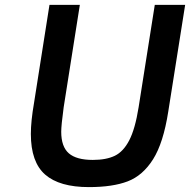

<svg xmlns="http://www.w3.org/2000/svg" viewBox="-20 -758 776 784"><path d="M106 -211Q106 -263 119 -338L182 -738H306L240 -320Q230 -246 230 -220Q230 -159 261 -132Q292 -105 359 -105Q414 -105 449 -122Q484 -139 508 -185.5Q532 -232 546 -320L612 -738H736L667 -302Q647 -174 605 -107.5Q563 -41 501.5 -17.5Q440 6 343 6Q223 6 164.5 -45Q106 -96 106 -211Z"/></svg>

Font: Exo SemiBold
Style: Italic
Weight: 600
Italic angle: -9°
Designer: Natanael Gama
Foundry: Natanael Gama
Version: Version 1.500; ttfautohint (v1.6)